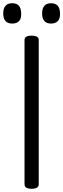

<svg xmlns="http://www.w3.org/2000/svg" viewBox="-20 -1156 392 1190"><path d="M176 14Q154 14 143 7Q132 0 132 -14V-908Q132 -922 143 -928.5Q154 -935 176 -935Q198 -935 209 -928.5Q220 -922 220 -908V-14Q220 0 209 7Q198 14 176 14ZM56 -1010Q28 -1010 14 -1025.5Q0 -1041 0 -1072Q0 -1104 14 -1120Q28 -1136 56 -1136Q84 -1136 97.5 -1120Q111 -1104 111 -1072Q113 -1041 98.5 -1025.5Q84 -1010 56 -1010ZM297 -1010Q269 -1010 255 -1025.5Q241 -1041 241 -1072Q241 -1104 255 -1120Q269 -1136 297 -1136Q324 -1136 338 -1120Q352 -1104 352 -1072Q353 -1041 338.5 -1025.5Q324 -1010 297 -1010Z"/></svg>

Font: Playwrite DE Grund
Style: Regular
Weight: 400
Designer: Veronika Burian, José Scaglione
Foundry: TypeTogether
Version: Version 1.002